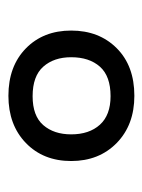

<svg xmlns="http://www.w3.org/2000/svg" viewBox="40 -804 347 468"><g transform="rotate(90 214.0 -570.5)"><path d="M214 -417Q142 -417 98.5 -459.5Q55 -502 55 -570Q55 -638 98 -681Q141 -724 214 -724Q285 -724 329 -681Q373 -638 373 -570Q373 -502 329 -459.5Q285 -417 214 -417ZM215 -476Q263 -476 285.5 -502Q308 -528 308 -570Q308 -614 284.5 -640Q261 -666 215 -666Q166 -666 143 -640Q120 -614 120 -570Q120 -528 143 -502Q166 -476 215 -476Z"/></g></svg>

Font: Noto Sans Tai Le
Style: Regular
Weight: 400
Designer: Monotype Design Team
Foundry: Monotype Imaging Inc.
Version: Version 2.002; ttfautohint (v1.8.4.7-5d5b)